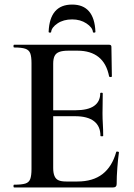

<svg xmlns="http://www.w3.org/2000/svg" viewBox="-20 -821 587 841"><path d="M476 0H42Q39 0 39 -6Q39 -12 42 -12Q75 -12 91 -17Q107 -22 112.5 -37Q118 -52 118 -81V-544Q118 -573 112.5 -587.5Q107 -602 91 -607.5Q75 -613 42 -613Q39 -613 39 -619Q39 -625 42 -625H458Q468 -625 468 -616L470 -486Q470 -484 465 -483.5Q460 -483 458 -486Q447 -543 412 -571Q377 -599 320 -599H279Q254 -599 239.5 -593.5Q225 -588 219 -575.5Q213 -563 213 -542V-85Q213 -64 218.5 -50.5Q224 -37 236 -31.5Q248 -26 270 -26H319Q387 -26 429 -58.5Q471 -91 489 -155Q490 -158 495.5 -157Q501 -156 501 -154Q497 -126 494 -87Q491 -48 491 -15Q491 0 476 0ZM420 -226Q420 -268 392 -290Q364 -312 308 -312H168V-338H309Q365 -338 392 -357Q419 -376 419 -412Q419 -415 424.5 -415Q430 -415 430 -412Q430 -380 429.5 -362Q429 -344 429 -325Q429 -301 430.5 -277.5Q432 -254 432 -226Q432 -224 426 -224Q420 -224 420 -226ZM204 -681Q204 -678 198.5 -678Q193 -678 193 -682Q198 -801 296 -801Q393 -801 398 -682Q398 -678 392.5 -678Q387 -678 387 -681Q385 -701 358.5 -718.5Q332 -736 296 -736Q258 -736 232 -718.5Q206 -701 204 -681Z"/></svg>

Font: Cormorant SemiBold
Style: Regular
Weight: 600
Designer: Christian Thalmann (Catharsis Fonts)
Foundry: Catharsis Fonts
Version: Version 4.000